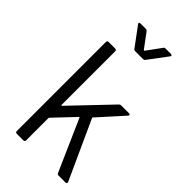

<svg xmlns="http://www.w3.org/2000/svg" viewBox="-272 -964 1035 1035"><g transform="rotate(45 246.0 -446.0)"><path d="M132 -880 212 -772C215 -767 220 -766 225 -766H283C288 -766 293 -767 296 -772L377 -880C382 -886 379 -892 371 -892H330C325 -892 321 -891 318 -886L258 -804C257 -802 253 -802 252 -804L191 -886C188 -891 183 -892 178 -892H138C130 -892 127 -886 132 -880ZM87 0H138C144 0 148 -4 148 -10V-180C148 -182 149 -184 150 -185L260 -301C262 -303 264 -302 265 -300L394 -8C396 -2 400 0 405 0H459C466 0 470 -5 467 -12L314 -347C313 -349 314 -351 315 -352L443 -494C449 -500 445 -506 437 -506H377C372 -506 368 -504 365 -501L153 -279C151 -277 148 -278 148 -281V-690C148 -696 144 -700 138 -700H87C81 -700 77 -696 77 -690V-10C77 -4 81 0 87 0Z"/></g></svg>

Font: Elastic
Style: elastic
Weight: 400
Designer: Jeremy Tribby
Foundry: Tribby Type
Version: Version 1.422;hotconv 1.0.109;makeotfexe 2.5.65596